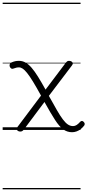

<svg xmlns="http://www.w3.org/2000/svg" viewBox="-20 -976 656 1442"><path d="M521 17Q485 17 455.5 -4Q426 -25 393.5 -75Q361 -125 314 -210L163 -8Q155 3 148.5 7.5Q142 12 133 12Q117 12 109 2Q101 -8 111 -22L288 -258Q253 -322 227.5 -363.5Q202 -405 183.5 -428Q165 -451 150.5 -460.5Q136 -470 123 -470Q112 -470 103.5 -468Q95 -466 81 -461Q71 -457 63 -462.5Q55 -468 52 -480Q51 -489 54.5 -496.5Q58 -504 66 -507Q83 -514 95 -516.5Q107 -519 123 -519Q149 -519 172 -506Q195 -493 217.5 -467Q240 -441 265.5 -400Q291 -359 322 -303L469 -498Q478 -510 483.5 -514.5Q489 -519 498 -519Q510 -519 517.5 -514Q525 -509 526.5 -501.5Q528 -494 520 -484L347 -256Q382 -193 407 -149.5Q432 -106 452 -79.5Q472 -53 490 -41Q508 -29 529 -29Q543 -29 556 -37.5Q569 -46 583 -62Q589 -68 596 -67.5Q603 -67 609 -60Q615 -54 616 -47.5Q617 -41 613 -34Q602 -19 587 -7Q572 5 555 11Q538 17 521 17ZM0 436H585V446H0ZM0 -20H585V0H0ZM0 -505H585V-500H0ZM0 -956H585V-946H0Z"/></svg>

Font: Playwrite HU Guides
Style: Regular
Weight: 400
Designer: Veronika Burian, José Scaglione
Foundry: TypeTogether
Version: Version 1.003